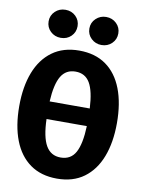

<svg xmlns="http://www.w3.org/2000/svg" viewBox="-102 -1015 819 1102"><g transform="rotate(10 307.5 -464.5)"><path d="M592.3 -355.9Q592.3 -243.1 560 -159.2Q527.7 -75.4 464.4 -29Q401 17.4 307.7 17.4Q214.9 17.4 151.3 -27.9Q87.7 -73.3 55.4 -156.9Q23.1 -240.5 23.1 -355.9Q23.1 -468.7 55.4 -552.3Q87.7 -635.9 151.3 -682.3Q214.9 -728.7 307.7 -728.7Q401 -728.7 464.4 -683.6Q527.7 -638.5 560 -554.9Q592.3 -471.3 592.3 -355.9ZM307.7 -606.2Q251.8 -606.2 223.8 -559.5Q195.9 -512.8 190.3 -411.8H424.1Q419 -512.8 391.5 -559.5Q364.1 -606.2 307.7 -606.2ZM307.7 -105.6Q367.2 -105.6 394.4 -155.6Q421.5 -205.6 425.1 -309.2H190.3Q193.3 -204.6 221.8 -155.1Q250.3 -105.6 307.7 -105.6ZM189.2 -782.1Q153.8 -782.1 129.2 -805.6Q104.6 -829.2 104.6 -864.1Q104.6 -898.5 129.2 -922.1Q153.8 -945.6 189.2 -945.6Q225.1 -945.6 249.2 -922.1Q273.3 -898.5 273.3 -864.1Q273.3 -829.2 249.2 -805.6Q225.1 -782.1 189.2 -782.1ZM426.2 -782.1Q391.8 -782.1 366.9 -805.6Q342.1 -829.2 342.1 -864.1Q342.1 -898.5 366.9 -922.1Q391.8 -945.6 426.2 -945.6Q462.1 -945.6 486.4 -922.1Q510.8 -898.5 510.8 -864.1Q510.8 -829.2 486.4 -805.6Q462.1 -782.1 426.2 -782.1Z"/></g></svg>

Font: FiraCode Nerd Font Mono
Style: Bold
Weight: 700
Monospace: yes
Designer: Carrois Corporate, Edenspiekermann AG, Nikita Prokopov
Foundry: Carrois Corporate, Edenspiekermann AG, Nikita Prokopov
Version: Version 6.002;Nerd Fonts 3.3.0